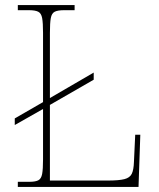

<svg xmlns="http://www.w3.org/2000/svg" viewBox="-20 -734 623 754"><path d="M50 0V-20H95Q119 -20 130.5 -26Q142 -32 145.5 -51Q149 -70 149 -108V-306L38 -243V-269L149 -333V-605Q149 -644 145.5 -663Q142 -682 130 -688Q118 -694 94 -694H50V-714H273V-694H232Q207 -694 195 -688Q183 -682 179.5 -663Q176 -644 176 -605V-349L348 -449V-421L176 -322V-25H403Q447 -25 468.5 -30.5Q490 -36 497.5 -51.5Q505 -67 506 -98L511 -205H531L524 0Z"/></svg>

Font: Noto Rashi Hebrew Thin
Style: Regular
Weight: 250
Version: Version 1.006